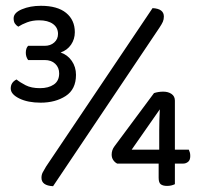

<svg xmlns="http://www.w3.org/2000/svg" viewBox="-20 -637 687 662"><path d="M134 -479Q154 -479 167 -490.5Q180 -502 180 -520Q180 -542 162.5 -554.5Q145 -567 115 -567Q92 -567 73.5 -560Q55 -553 43 -545Q35 -550 31 -556.5Q27 -563 27 -574Q27 -593 55.5 -605Q84 -617 121 -617Q178 -617 208 -592.5Q238 -568 238 -526Q238 -502 225 -483Q212 -464 189 -456Q213 -448 227.5 -427Q242 -406 242 -379Q242 -329 206.5 -306Q171 -283 120 -283Q76 -283 46.5 -297.5Q17 -312 17 -332Q17 -353 37 -363Q49 -353 68.5 -343Q88 -333 118 -333Q147 -333 165.5 -345.5Q184 -358 184 -384Q184 -404 170.5 -417Q157 -430 134 -430H77Q69 -441 69 -455Q69 -471 77 -479ZM527 -73H384Q376 -77 370.5 -85Q365 -93 365 -104Q365 -120 375 -133L511 -316Q526 -321 543 -321Q560 -321 571.5 -313Q583 -305 583 -290V-121H631Q633 -116 634.5 -111.5Q636 -107 636 -99Q636 -85 628.5 -79Q621 -73 612 -73H583V-2Q571 4 556 4Q542 4 534.5 -1.5Q527 -7 527 -24ZM529 -187Q529 -202 529.5 -222Q530 -242 531 -260L434 -121H529ZM506 -609Q545 -607 545 -580Q545 -570 541.5 -562Q538 -554 530 -542L163 5Q123 3 123 -24Q123 -34 127 -42Q131 -50 139 -63Z"/></svg>

Font: Baloo 2 Latin
Style: Regular
Weight: 400
Designer: Sarang Kulkarni and Ek Type
Foundry: Ek Type
Version: Version 1.001